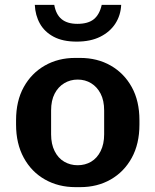

<svg xmlns="http://www.w3.org/2000/svg" viewBox="-20 -759 638 789"><path d="M290 10Q220 10 164.5 -21.5Q109 -53 77.5 -111Q46 -169 46 -247V-265Q46 -344 77.5 -401Q109 -458 164 -489.5Q219 -521 289 -521H309Q380 -521 435 -489.5Q490 -458 521.5 -401Q553 -344 553 -265V-247Q553 -168 521.5 -110.5Q490 -53 435 -21.5Q380 10 310 10ZM299 -80Q330 -80 354.5 -94.5Q379 -109 393.5 -138Q408 -167 408 -207V-305Q408 -346 393.5 -374Q379 -402 354.5 -417Q330 -432 299 -432Q269 -432 244 -417Q219 -402 204.5 -374Q190 -346 190 -305V-207Q190 -167 204.5 -138Q219 -109 244 -94.5Q269 -80 299 -80ZM295 -588Q238 -588 200.5 -608Q163 -628 144 -662Q125 -696 123 -739H203Q210 -699 233.5 -680Q257 -661 298 -661Q342 -661 365.5 -680Q389 -699 398 -739H478Q476 -696 454 -662Q432 -628 392 -608Q352 -588 295 -588Z"/></svg>

Font: Chivo Medium SemiBold
Style: Regular
Weight: 600
Version: Version 2.002